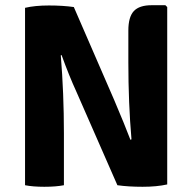

<svg xmlns="http://www.w3.org/2000/svg" viewBox="-20 -710 736 736"><path d="M614 -690 621 -683V-3Q581 6 526.5 6Q472 6 430 0L273 -358Q245 -419 216 -499L213 -498Q225 -352 225 -199V0Q194 6 150 6Q106 6 76 0V-680Q114 -689 167.5 -689Q221 -689 263 -683L418 -326Q460 -227 480 -174L484 -176Q472 -315 472 -471V-593Q472 -645 493 -667.5Q514 -690 561 -690Z"/></svg>

Font: Signika
Style: Bold
Weight: 700
Designer: Anna Giedrys
Foundry: Anna Giedrys
Version: Version 1.001